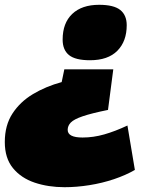

<svg xmlns="http://www.w3.org/2000/svg" viewBox="-43 -578 623 800"><path d="M429 -289 407 -120Q338 -106 301.5 -93.5Q265 -81 252 -67.5Q239 -54 239 -37Q239 -5 301 -5Q346 -5 391.5 -18Q437 -31 488 -55L519 130Q481 152 432 168.5Q383 185 329.5 193.5Q276 202 226 202Q158 202 101.5 183Q45 164 11 122.5Q-23 81 -23 14Q-23 -56 9 -105Q41 -154 94.5 -186Q148 -218 214 -236L225 -289ZM485 -473Q485 -406 446 -366.5Q407 -327 332 -327Q271 -327 244.5 -348.5Q218 -370 218 -413Q218 -482 258 -520Q298 -558 370 -558Q431 -558 458 -536.5Q485 -515 485 -473Z"/></svg>

Font: Georama Expanded Black
Style: Italic
Weight: 900
Width: 7
Italic angle: -9°
Designer: Jean-Baptiste Levee
Foundry: Production Type
Version: Version 1.000